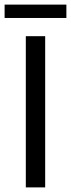

<svg xmlns="http://www.w3.org/2000/svg" viewBox="-22 -813 308 833"><path d="M-2 -793V-735H266V-793ZM90 -656V0H174V-656Z"/></svg>

Font: Cambridge Sans
Style: Regular
Weight: 400
Version: Version 2.020;PS 002.020;hotconv 1.0.88;makeotf.lib2.5.64775